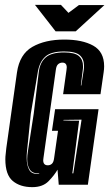

<svg xmlns="http://www.w3.org/2000/svg" viewBox="-20 -761 450 791"><path d="M113 10Q63 10 32.5 -15.5Q2 -41 2 -105Q2 -116 3.5 -127Q5 -138 6 -151L50 -463Q61 -538 113.5 -568Q166 -598 245 -598Q319 -598 364 -573Q409 -548 409 -488Q409 -482 408.5 -476Q408 -470 407 -463L394 -373H240L254 -473Q254 -476 254.5 -478.5Q255 -481 255 -483Q255 -503 237 -503Q227 -503 219.5 -496.5Q212 -490 210 -473L159 -110Q159 -108 158.5 -105.5Q158 -103 158 -101Q158 -80 177 -80Q187 -80 194 -86.5Q201 -93 203 -110L219 -222H194L207 -311H386L342 0H222L217 -62Q204 -39 180 -14.5Q156 10 113 10ZM141 -45 142 -47Q115 -45 103.5 -61.5Q92 -78 92 -106Q92 -120 95 -138L119 -293L140 -466Q145 -504 168.5 -524.5Q192 -545 244 -545Q288 -545 305 -530Q322 -515 322 -489Q322 -485 322 -481.5Q322 -478 321 -473L313 -409H315L325 -473Q326 -478 326 -482.5Q326 -487 326 -491Q326 -518 308.5 -533.5Q291 -549 244 -549Q190 -549 166.5 -527.5Q143 -506 136 -466L107 -293L91 -135Q90 -128 90 -121.5Q90 -115 90 -109Q90 -80 100.5 -61Q111 -42 141 -45ZM278 -47H282L316 -268L241 -267V-265L270 -264H306ZM209 -632 124 -741H231L262 -708L305 -740H410L292 -632Z"/></svg>

Font: Alumni Sans Inline One
Style: Italic
Weight: 400
Italic angle: -8°
Designer: Robert E. Leuschke
Foundry: Robert E. Leuschke
Version: Version 1.100; ttfautohint (v1.8.3)